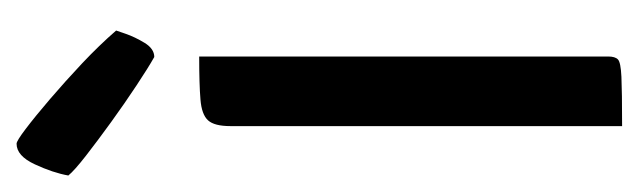

<svg xmlns="http://www.w3.org/2000/svg" viewBox="-296 -472 756 227"><g transform="rotate(-90 81.5 -358.0)"><path d="M46.4 0V-463Q46.4 -482 53.2 -489.5Q60.1 -497.1 77.9 -498.5Q95.7 -500 128.7 -500V-16.5Q128.7 -8.2 125.2 -4.9Q121.8 -1.6 104.7 -0.8Q87.5 0 46.4 0ZM128.1 -553.1Q115.6 -560.1 94.5 -574.1Q73.3 -588.1 51.2 -604.1Q29.1 -620.1 11.5 -633.8Q-6.2 -647.6 -12 -654.7Q-8.8 -672.8 1.2 -694.3Q11.2 -715.9 25.6 -715.9Q28.9 -715.9 43.1 -705.1Q57.4 -694.3 78.2 -676.5Q99 -658.7 120.6 -638.4Q142.2 -618 159.4 -598.2Q159.4 -598.2 155.6 -587.1Q151.8 -576 144.8 -564.5Q137.8 -553.1 128.1 -553.1Z"/></g></svg>

Font: Yanone Kaffeesatz ExtraLight
Style: Regular
Weight: 200
Designer: Yanone (Cyrillic: Daniel Pouzeot, Huerta Tipografica, and Cyreal)
Foundry: Yanone
Version: Version 2.003